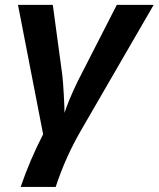

<svg xmlns="http://www.w3.org/2000/svg" viewBox="-20 -548 641 776"><path d="M52.7 -528.3H193.4L231.4 -247.6Q234.9 -219.7 237.8 -166.5Q240.7 -113.3 240.7 -91.8Q256.3 -140.6 293.5 -218.3L452.1 -528.3H601.1L310.5 -26.4Q244.6 86.4 205.1 207.5H63.5Q100.1 100.1 154.3 -5.4Z"/></svg>

Font: Liberation Sans
Style: Bold Italic
Weight: 700
Italic angle: -12°
Designer: Steve Matteson
Foundry: Ascender Corporation
Version: Version 2.1.5